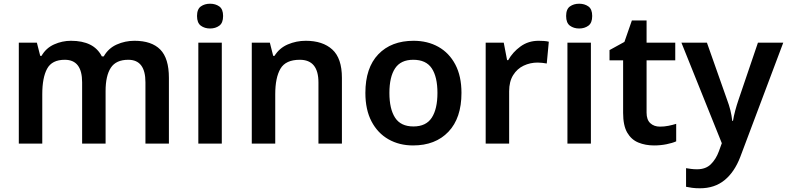

<svg xmlns="http://www.w3.org/2000/svg" viewBox="-20 -771 4226 1031"><path d="M702 -552Q794 -552 840.5 -505Q887 -458 887 -353V0H761V-329Q761 -450 669 -450Q603 -450 575 -407Q547 -364 547 -282V0H421V-329Q421 -450 328 -450Q259 -450 233 -402Q207 -354 207 -265V0H81V-542H178L196 -471H203Q227 -513 270.5 -532.5Q314 -552 361 -552Q422 -552 463.5 -531.5Q505 -511 527 -468H537Q562 -512 607 -532Q652 -552 702 -552Z M1108 -751Q1137 -751 1157.5 -736.5Q1178 -722 1178 -685Q1178 -648 1157.5 -633Q1137 -618 1108 -618Q1079 -618 1058.5 -633Q1038 -648 1038 -685Q1038 -722 1058.5 -736.5Q1079 -751 1108 -751ZM1171 -542V0H1045V-542Z M1622 -552Q1713 -552 1764.5 -505Q1816 -458 1816 -353V0H1690V-328Q1690 -450 1590 -450Q1514 -450 1486 -402Q1458 -354 1458 -265V0H1332V-542H1429L1447 -471H1454Q1480 -513 1525.5 -532.5Q1571 -552 1622 -552Z M2458 -272Q2458 -137 2388 -63.5Q2318 10 2198 10Q2124 10 2066 -23Q2008 -56 1975 -119Q1942 -182 1942 -272Q1942 -407 2011.5 -479.5Q2081 -552 2201 -552Q2276 -552 2334 -519.5Q2392 -487 2425 -424.5Q2458 -362 2458 -272ZM2071 -272Q2071 -186 2101.5 -139Q2132 -92 2200 -92Q2268 -92 2298.5 -139Q2329 -186 2329 -272Q2329 -358 2298.5 -404Q2268 -450 2199 -450Q2132 -450 2101.5 -404Q2071 -358 2071 -272Z M2872 -552Q2885 -552 2900.5 -551Q2916 -550 2927 -547L2916 -430Q2906 -432 2892 -433.5Q2878 -435 2867 -435Q2827 -435 2792 -418.5Q2757 -402 2735.5 -367.5Q2714 -333 2714 -281V0H2588V-542H2685L2703 -448H2709Q2733 -491 2775 -521.5Q2817 -552 2872 -552Z M3090 -751Q3119 -751 3139.5 -736.5Q3160 -722 3160 -685Q3160 -648 3139.5 -633Q3119 -618 3090 -618Q3061 -618 3040.5 -633Q3020 -648 3020 -685Q3020 -722 3040.5 -736.5Q3061 -751 3090 -751ZM3153 -542V0H3027V-542Z M3524 -91Q3547 -91 3569.5 -95.5Q3592 -100 3611 -106V-12Q3591 -3 3559 3.5Q3527 10 3492 10Q3446 10 3408 -5.5Q3370 -21 3348 -59Q3326 -97 3326 -165V-447H3253V-502L3333 -546L3373 -661H3452V-542H3606V-447H3452V-166Q3452 -128 3472 -109.5Q3492 -91 3524 -91Z M3639 -542H3776L3884 -236Q3895 -207 3902 -179Q3909 -151 3912 -122H3916Q3920 -147 3928 -177Q3936 -207 3946 -236L4050 -542H4186L3955 72Q3924 153 3870.5 196.5Q3817 240 3739 240Q3714 240 3696 237.5Q3678 235 3664 232V132Q3675 134 3690.5 136Q3706 138 3723 138Q3770 138 3797.5 110.5Q3825 83 3840 42L3856 -2Z"/></svg>

Font: Noto Sans Ethiopic SemiBold
Style: Regular
Weight: 600
Designer: Monotype Design Team
Foundry: Monotype Imaging Inc.
Version: Version 2.102; ttfautohint (v1.8.4.7-5d5b)